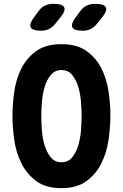

<svg xmlns="http://www.w3.org/2000/svg" viewBox="-20 -970 640 1000"><path d="M300 -125Q336 -125 356.5 -151Q377 -177 388 -214.5Q399 -252 402 -293Q405 -334 405 -365Q405 -396 402 -437.5Q399 -479 388 -516Q377 -553 356.5 -579Q336 -605 300 -605Q265 -605 244 -579Q223 -553 212 -515.5Q201 -478 198 -437Q195 -396 195 -365Q195 -334 198 -293Q201 -252 212 -214.5Q223 -177 244 -151Q265 -125 300 -125ZM300 10Q219 10 169.5 -26.5Q120 -63 92 -118.5Q64 -174 54.5 -240Q45 -306 45 -365Q45 -424 54 -490Q63 -556 90.5 -611.5Q118 -667 168 -703.5Q218 -740 300 -740Q381 -740 431 -704Q481 -668 508.5 -613Q536 -558 545.5 -493Q555 -428 555 -371Q555 -310 545.5 -243Q536 -176 508 -119.5Q480 -63 430 -26.5Q380 10 300 10ZM411 -810Q366 -810 357 -827.5Q348 -845 375 -881L398 -912Q412 -932 431.5 -941Q451 -950 475 -950Q523 -950 531.5 -931.5Q540 -913 509 -876L483 -844Q469 -827 451.5 -818.5Q434 -810 411 -810ZM194 -810Q149 -810 140 -827.5Q131 -845 158 -881L181 -912Q195 -932 214.5 -941Q234 -950 258 -950Q306 -950 314.5 -931.5Q323 -913 292 -876L266 -844Q252 -827 234.5 -818.5Q217 -810 194 -810Z"/></svg>

Font: Maple Mono ExtraBold
Style: Regular
Weight: 800
Monospace: yes
Designer: subframe7536
Version: Version 7.000